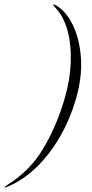

<svg xmlns="http://www.w3.org/2000/svg" viewBox="-87 -742 418 874"><path d="M258 -289Q232 -200 187.2 -121.8Q142.5 -43.5 83 15.5Q23.5 74.5 -47 105.5Q-66.5 113.5 -66.5 111.5Q-67 110.5 -64.5 108Q-62 105.5 -51 98Q51 34 110.8 -67.2Q170.5 -168.5 206 -289Q232 -377 235 -458.5Q238 -540 219.8 -605Q201.5 -670 164 -708Q157 -715.5 155.8 -718Q154.5 -720.5 155.5 -721.5Q158 -723.5 171.5 -715.5Q215 -689 245.2 -626.8Q275.5 -564.5 281.5 -477.2Q287.5 -390 258 -289Z"/></svg>

Font: Fraunces 144pt S000 Light
Style: Italic
Weight: 300
Italic angle: -16°
Version: Version 1.000; ttfautohint (v1.8.3)